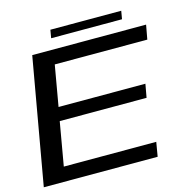

<svg xmlns="http://www.w3.org/2000/svg" viewBox="-114 -885 966 992"><g transform="rotate(-15 369.5 -389.0)"><path d="M-1 0H608L621 -76.5H126.5L167 -309H631.5L644.5 -381H180L218 -598.5H713L727 -675H118ZM235 -734H614L621.5 -777.5H242.5Z"/></g></svg>

Font: Anybody Expanded
Style: Italic
Weight: 400
Width: 7
Italic angle: -10°
Version: Version 1.113;gftools[0.9.25]